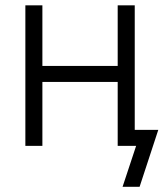

<svg xmlns="http://www.w3.org/2000/svg" viewBox="-20 -556 623 732"><path d="M445.3 -304.7V-243.7H125.5V-304.7ZM141.6 -535.6V0H76.7V-535.6ZM493.7 -535.6V0H428.7V-535.6ZM447.3 156.2 499 0H457.5V-61H583.5L512.2 156.2Z"/></svg>

Font: Inter 20pt Light
Style: Regular
Weight: 300
Version: Version 4.001;git-66647c0bb